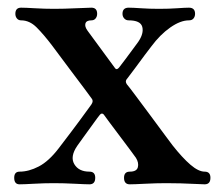

<svg xmlns="http://www.w3.org/2000/svg" viewBox="-20 -480 582 500"><path d="M31 0Q17 0 17 -17Q17 -33 31 -33Q55 -33 81 -46.5Q107 -60 133 -94Q169 -141 187 -165.5Q205 -190 211.5 -199Q218 -208 218 -208Q224 -217 219 -223Q215 -229 199.5 -249.5Q184 -270 166 -294Q148 -318 133.5 -337.5Q119 -357 116 -361Q94 -390 75.5 -408.5Q57 -427 35 -427Q28 -427 24 -432Q20 -437 20 -444Q20 -460 35 -460Q46 -460 71 -458.5Q96 -457 121 -457Q147 -457 177.5 -458.5Q208 -460 218 -460Q233 -460 233 -444Q233 -437 229 -432Q225 -427 218 -427Q205 -427 202.5 -419Q200 -411 208 -400L280 -302Q284 -297 290 -304Q295 -310 306 -325Q317 -340 327.5 -354Q338 -368 340 -371Q355 -393 350.5 -410Q346 -427 315 -427Q308 -427 303.5 -432Q299 -437 299 -444Q299 -460 315 -460Q326 -460 347.5 -458.5Q369 -457 394 -457Q420 -457 441 -458.5Q462 -460 472 -460Q488 -460 488 -444Q488 -437 484 -432Q480 -427 472 -427Q450 -427 423.5 -408.5Q397 -390 374 -359Q369 -353 356.5 -336Q344 -319 331 -301.5Q318 -284 311 -275Q305 -269 310 -261Q316 -254 333.5 -230.5Q351 -207 371.5 -179.5Q392 -152 408.5 -129.5Q425 -107 429 -102Q455 -69 476 -51Q497 -33 513 -33Q528 -33 528 -17Q528 0 513 0Q506 0 488.5 -1Q471 -2 450.5 -2.5Q430 -3 413 -3Q387 -3 358 -1.5Q329 0 318 0Q303 0 303 -17Q303 -33 318 -33Q336 -33 339 -44.5Q342 -56 334 -69Q331 -73 319 -89.5Q307 -106 292 -125.5Q277 -145 265 -161.5Q253 -178 250 -182Q245 -187 240 -181Q235 -175 222.5 -157.5Q210 -140 197.5 -123Q185 -106 181 -100Q162 -72 173.5 -52.5Q185 -33 213 -33Q228 -33 228 -17Q228 0 213 0Q203 0 174.5 -1.5Q146 -3 120 -3Q95 -3 68.5 -1.5Q42 0 31 0Z"/></svg>

Font: Zen Old Mincho
Style: Bold
Weight: 700
Designer: Yoshimichi Ohira
Foundry: Positype
Version: Version 1.500